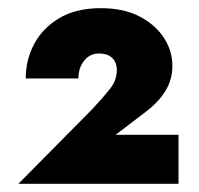

<svg xmlns="http://www.w3.org/2000/svg" viewBox="-20 -732 486 470"><path d="M25 -282H417V-402H263L339 -460Q368 -482 385 -509.5Q402 -537 402 -571Q402 -607 381.5 -639Q361 -671 322 -691.5Q283 -712 227 -712Q166 -712 125 -687.5Q84 -663 63.5 -624Q43 -585 43 -540H172Q172 -566 186 -583.5Q200 -601 222 -601Q238 -601 247.5 -595.5Q257 -590 261.5 -581Q266 -572 266 -561Q266 -536 250 -515.5Q234 -495 206 -465Z"/></svg>

Font: Jost Black
Style: Regular
Weight: 900
Version: Version 3.710